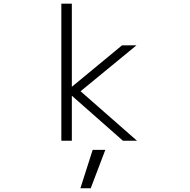

<svg xmlns="http://www.w3.org/2000/svg" viewBox="-20 -771 1040 1053"><path d="M557.6 50.8 477.5 261.7H420.9L488.3 50.8ZM374 -294.9 649.4 -522.5H728.5L421.9 -270.5L731.4 1H654.3L374 -246.1V1H316.4V-751H374Z"/></svg>

Font: Gen Shin Gothic Monospace Light
Style: Regular
Weight: 300
Designer: [Source Han Sans]
Ryoko NISHIZUKA  (kana & ideographs); Paul D. Hunt (Latin, Greek & Cyrillic); Wenlong ZHANG  (bopomofo
Version: Version 1.002.20150607